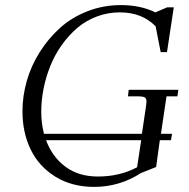

<svg xmlns="http://www.w3.org/2000/svg" viewBox="-20 -731 748 759"><path d="M68.8 -291Q68.8 -351.1 85.9 -411.1Q103 -471.2 137 -524.9Q170.9 -578.6 217 -620.4Q263.2 -662.1 325.7 -686.5Q388.2 -710.9 458 -710.9Q535.2 -710.9 594.2 -682.1L641.1 -702.1H667L640.1 -524.9H615.2L595.2 -627Q541.5 -682.1 454.1 -682.1Q405.8 -682.1 362.1 -665.5Q318.4 -648.9 284.9 -620.1Q251.5 -591.3 224.1 -553Q196.8 -514.6 179.2 -470.9Q161.6 -427.2 152.3 -380.9Q143.1 -334.5 143.1 -289.1Q143.1 -244.1 153.8 -202.1H541L557.1 -310.1Q559.1 -323.7 559.1 -329.1Q559.1 -341.8 552.2 -345.9Q545.4 -350.1 526.9 -350.1H485.8L488.8 -376H685.1L681.2 -350.1H638.2L616.2 -202.1H660.2L655.8 -176.8H611.8L597.2 -70.8L537.1 -46.9Q452.6 7.8 352.1 7.8Q264.6 7.8 199.5 -32.2Q134.3 -72.3 101.6 -139.4Q68.8 -206.5 68.8 -291ZM162.1 -176.8Q186.5 -110.8 238.5 -72Q290.5 -33.2 367.2 -33.2Q453.1 -33.2 522 -69.8L538.1 -176.8Z"/></svg>

Font: Dihjauti S
Style: Italic
Weight: 400
Italic angle: -9°
Designer: T. Christopher White
Version: Version 3.0.0